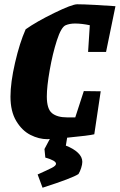

<svg xmlns="http://www.w3.org/2000/svg" viewBox="-20 -642 560 898"><path d="M392 -399 400 -524Q362 -532 331 -532Q306 -532 287 -524Q266 -515 246 -453Q226 -391 212.5 -314Q199 -237 199 -191Q199 -132 223.5 -112.5Q248 -93 293 -93H332L372 -216L451 -215L421 -14Q398 -8 294 2L288 39Q324 53 344.5 72.5Q365 92 365 115Q365 127 359.5 144Q354 161 347 172Q319 191 179 236L156 174Q203 153 222.5 143Q242 133 242 124Q242 109 192 95L188 55L213 8Q208 9 202 9Q162 9 122.5 -11Q83 -31 56 -76Q29 -121 29 -190Q29 -256 50.5 -349Q72 -442 100 -505Q151 -541 234 -581.5Q317 -622 341 -622Q369 -622 425.5 -619Q482 -616 520 -613L476 -399Z"/></svg>

Font: Grenze ExtraBold
Style: Italic
Weight: 800
Italic angle: -10°
Designer: Renata Polastri
Foundry: Omnibus-Type
Version: Version 1.002; ttfautohint (v1.8)